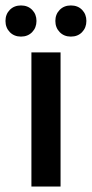

<svg xmlns="http://www.w3.org/2000/svg" viewBox="-39 -681 335 701"><path d="M75.7 0V-489.7H182.1V0ZM37.6 -547.4Q12.7 -547.4 -3.2 -563.7Q-19 -580.1 -19 -604.5Q-19 -628.9 -3.2 -645Q12.7 -661.1 37.6 -661.1Q62.5 -661.1 78.4 -645Q94.2 -628.9 94.2 -604.5Q94.2 -580.1 78.4 -563.7Q62.5 -547.4 37.6 -547.4ZM219.7 -547.4Q194.8 -547.4 179 -563.7Q163.1 -580.1 163.1 -604.5Q163.1 -628.9 179 -645Q194.8 -661.1 219.7 -661.1Q245.1 -661.1 260.7 -645Q276.4 -628.9 276.4 -604.5Q276.4 -580.1 260.7 -563.7Q245.1 -547.4 219.7 -547.4Z"/></svg>

Font: Varta Light
Style: Bold
Weight: 700
Version: Version 1.004